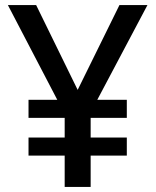

<svg xmlns="http://www.w3.org/2000/svg" viewBox="-20 -734 612 754"><path d="M285 -381 449 -714H559L362 -342H478V-271H336V-194H478V-123H336V0H234V-123H92V-194H234V-271H92V-342H205L11 -714H122Z"/></svg>

Font: Noto Sans Thai Medium
Style: Regular
Weight: 500
Designer: Monotype Design Team
Foundry: Monotype Imaging Inc.
Version: Version 2.001